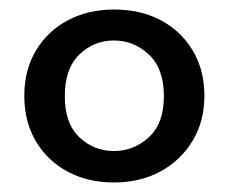

<svg xmlns="http://www.w3.org/2000/svg" viewBox="-20 -732 479 403"><path d="M219 -349Q164 -349 121.5 -372Q79 -395 55 -436Q31 -477 31 -531Q31 -585 55.5 -626Q80 -667 122.5 -689.5Q165 -712 220 -712Q275 -712 317.5 -689.5Q360 -667 384.5 -626Q409 -585 409 -531Q409 -477 384 -436Q359 -395 316.5 -372Q274 -349 219 -349ZM219 -415Q261 -415 292.5 -444Q324 -473 324 -530Q324 -588 292.5 -617.5Q261 -647 219 -647Q177 -647 146.5 -617.5Q116 -588 116 -530Q116 -473 146.5 -444Q177 -415 219 -415Z"/></svg>

Font: Ultramarine Medium
Style: Regular
Weight: 500
Designer: Colophon Foundry, Jonny Pinhorn
Foundry: Colophon Foundry
Version: Version 1.200; ttfautohint (v1.8.3)